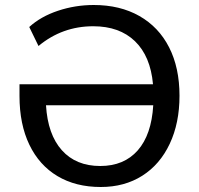

<svg xmlns="http://www.w3.org/2000/svg" viewBox="-20 -740 797 768"><path d="M698 -357Q698 -248 659 -165Q620 -82 549 -37Q478 8 383 8Q283 8 210 -35.5Q137 -79 97.5 -161Q58 -243 58 -356V-403H592Q582 -515 520 -575Q458 -635 353 -635Q229 -635 134 -556L97 -632Q143 -674 212 -697Q281 -720 355 -720Q460 -720 537.5 -676Q615 -632 656.5 -550.5Q698 -469 698 -357ZM593 -319H164Q171 -202 227.5 -139Q284 -76 381 -76Q476 -76 531 -138.5Q586 -201 593 -319Z"/></svg>

Font: Muli SemiBold
Style: Regular
Weight: 600
Designer: Vernon Adams
Foundry: Vernon Adams
Version: Version 2.000